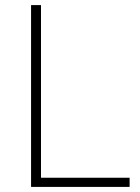

<svg xmlns="http://www.w3.org/2000/svg" viewBox="-20 -734 550 754"><path d="M102 0H489V-36H141V-714H102Z"/></svg>

Font: Noto Sans Myanmar ExtraLight
Style: Regular
Weight: 200
Designer: Monotype Design Team
Foundry: Monotype Imaging Inc.
Version: Version 2.107